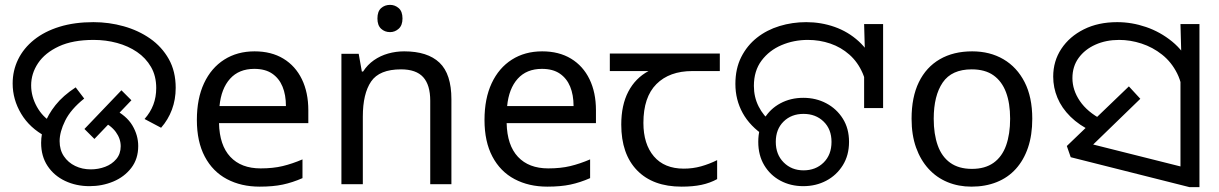

<svg xmlns="http://www.w3.org/2000/svg" viewBox="-20 -757 5011 789"><path d="M168 -196Q102 -231 67 -289.5Q32 -348 32 -414Q32 -467 54.5 -513Q77 -559 120 -593.5Q163 -628 224.5 -647Q286 -666 364 -666Q428 -666 488.5 -649Q549 -632 597 -598.5Q645 -565 673.5 -514.5Q702 -464 702 -396Q702 -348 686.5 -306.5Q671 -265 642 -232L574 -268Q598 -295 610 -326.5Q622 -358 622 -395Q622 -445 600.5 -482Q579 -519 543 -543.5Q507 -568 461 -580.5Q415 -593 365 -593Q279 -593 222 -566.5Q165 -540 136.5 -497.5Q108 -455 108 -406Q108 -361 131.5 -318.5Q155 -276 195 -253L168 -196ZM149 -170Q149 -207 163 -246.5Q177 -286 208 -325Q239 -364 291 -398L326 -352Q271 -308 248 -261.5Q225 -215 225 -177Q225 -141 242.5 -115Q260 -89 289 -75Q318 -61 353 -61Q384 -61 412 -71.5Q440 -82 458 -103.5Q476 -125 476 -156Q476 -187 456 -214.5Q436 -242 393 -263L444 -310Q500 -282 524 -241.5Q548 -201 548 -157Q548 -104 519.5 -67Q491 -30 445.5 -11Q400 8 348 8Q293 8 247.5 -13.5Q202 -35 175.5 -75Q149 -115 149 -170ZM327 -227 479 -386 520 -345 368 -186Z M1026 -546Q1095 -546 1144.5 -516Q1194 -486 1220.5 -431.5Q1247 -377 1247 -304V-251H880Q882 -160 926.5 -112.5Q971 -65 1051 -65Q1102 -65 1141.5 -74.5Q1181 -84 1223 -102V-25Q1182 -7 1142 1.5Q1102 10 1047 10Q971 10 912.5 -21Q854 -52 821.5 -113.5Q789 -175 789 -264Q789 -352 818.5 -415Q848 -478 901.5 -512Q955 -546 1026 -546ZM1025 -474Q962 -474 925.5 -433.5Q889 -393 882 -321H1155Q1155 -367 1141 -401Q1127 -435 1098.5 -454.5Q1070 -474 1025 -474Z M1583 -737Q1603 -737 1618.5 -723.5Q1634 -710 1634 -681Q1634 -653 1618.5 -639Q1603 -625 1583 -625Q1561 -625 1546 -639Q1531 -653 1531 -681Q1531 -710 1546 -723.5Q1561 -737 1583 -737ZM1641 -546Q1737 -546 1786 -499.5Q1835 -453 1835 -349V0H1748V-343Q1748 -408 1719 -440Q1690 -472 1628 -472Q1539 -472 1505 -422Q1471 -372 1471 -278V0H1383V-536H1454L1467 -463H1472Q1490 -491 1516.5 -509.5Q1543 -528 1575 -537Q1607 -546 1641 -546Z M2208 -546Q2277 -546 2326.5 -516Q2376 -486 2402.5 -431.5Q2429 -377 2429 -304V-251H2062Q2064 -160 2108.5 -112.5Q2153 -65 2233 -65Q2284 -65 2323.5 -74.5Q2363 -84 2405 -102V-25Q2364 -7 2324 1.5Q2284 10 2229 10Q2153 10 2094.5 -21Q2036 -52 2003.5 -113.5Q1971 -175 1971 -264Q1971 -352 2000.5 -415Q2030 -478 2083.5 -512Q2137 -546 2208 -546ZM2207 -474Q2144 -474 2107.5 -433.5Q2071 -393 2064 -321H2337Q2337 -367 2323 -401Q2309 -435 2280.5 -454.5Q2252 -474 2207 -474Z M2781 10Q2663 10 2598 -57Q2533 -124 2533 -245Q2533 -325 2562 -380.5Q2591 -436 2645 -465H2486V-537H2938V-465H2825Q2731 -465 2677.5 -411.5Q2624 -358 2624 -252Q2624 -165 2667 -114.5Q2710 -64 2790 -64Q2827 -64 2861 -73.5Q2895 -83 2927 -99V-21Q2898 -5 2863 2.5Q2828 10 2781 10Z M3123 -198Q3062 -238 3032 -292.5Q3002 -347 3002 -412Q3002 -475 3026 -522.5Q3050 -570 3090.5 -602Q3131 -634 3183.5 -650Q3236 -666 3293 -666Q3354 -666 3409.5 -646.5Q3465 -627 3508.5 -587.5Q3552 -548 3577 -488.5Q3602 -429 3602 -348H3545Q3545 -410 3525 -456Q3505 -502 3470.5 -532.5Q3436 -563 3392 -578Q3348 -593 3300 -593Q3242 -593 3191.5 -571.5Q3141 -550 3109.5 -508Q3078 -466 3078 -404Q3078 -358 3097.5 -319.5Q3117 -281 3151 -254L3123 -198ZM3531 -475 3535 -513 3531 -658H3609V-313H3531ZM3281 8Q3229 8 3187 -14.5Q3145 -37 3120.5 -78Q3096 -119 3096 -174Q3096 -229 3120.5 -269.5Q3145 -310 3187 -332.5Q3229 -355 3281 -355Q3333 -355 3375.5 -332.5Q3418 -310 3443.5 -269.5Q3469 -229 3469 -174Q3469 -119 3443.5 -78Q3418 -37 3375.5 -14.5Q3333 8 3281 8ZM3282 -57Q3332 -57 3364.5 -89Q3397 -121 3397 -174Q3397 -226 3364.5 -257.5Q3332 -289 3282 -289Q3232 -289 3200 -257.5Q3168 -226 3168 -174Q3168 -122 3200.5 -89.5Q3233 -57 3282 -57Z M4222 -269Q4222 -202 4204.5 -150.5Q4187 -99 4154.5 -63Q4122 -27 4075.5 -8.5Q4029 10 3972 10Q3919 10 3874 -8.5Q3829 -27 3796 -63Q3763 -99 3744.5 -150.5Q3726 -202 3726 -269Q3726 -358 3756 -419.5Q3786 -481 3842 -513.5Q3898 -546 3975 -546Q4048 -546 4103.5 -513.5Q4159 -481 4190.5 -419.5Q4222 -358 4222 -269ZM3817 -269Q3817 -206 3833.5 -159.5Q3850 -113 3885 -88Q3920 -63 3974 -63Q4028 -63 4063 -88Q4098 -113 4114.5 -159.5Q4131 -206 4131 -269Q4131 -333 4114 -378Q4097 -423 4062.5 -447.5Q4028 -472 3973 -472Q3891 -472 3854 -418Q3817 -364 3817 -269Z M4468 -217Q4415 -242 4379 -277.5Q4343 -313 4325.5 -355Q4308 -397 4308 -442Q4308 -506 4341.5 -556.5Q4375 -607 4434 -636.5Q4493 -666 4571 -666Q4631 -666 4689.5 -646Q4748 -626 4796.5 -586.5Q4845 -547 4873.5 -487Q4902 -427 4902 -347L4841 -344Q4841 -408 4817.5 -455Q4794 -502 4755.5 -532.5Q4717 -563 4671 -578Q4625 -593 4579 -593Q4525 -593 4481.5 -573.5Q4438 -554 4412.5 -519Q4387 -484 4387 -436Q4387 -387 4417.5 -342Q4448 -297 4509 -265L4468 -217ZM4831 -482 4835 -510 4831 -658H4909V12H4868L4380 -111L4364 -157L4619 -402L4666 -351L4436 -128L4429 -174L4891 -58L4831 -6Z"/></svg>

Font: loriya25
Style: Book
Weight: 400
Designer: Jelle Bosma - Monotype Design Team
Foundry: Monotype Imaging Inc.
Version: Version 2.003